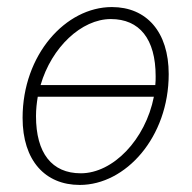

<svg xmlns="http://www.w3.org/2000/svg" viewBox="-20 -512 543 544"><path d="M206 12C336 12 458 -123 458 -302C458 -422 395 -492 297 -492C166 -492 44 -357 44 -178C44 -57 108 12 206 12ZM294 -458C375 -458 421 -402 421 -296C421 -288 421 -279 420 -271H95C126 -378 211 -458 294 -458ZM209 -21C127 -21 82 -78 82 -183C82 -202 84 -220 87 -238H416C392 -116 300 -21 209 -21Z"/></svg>

Font: Source Sans Pro Light
Style: Italic
Weight: 300
Italic angle: -11°
Designer: Paul D. Hunt
Foundry: Adobe Systems Incorporated
Version: Version 3.006;hotconv 1.0.111;makeotfexe 2.5.65597